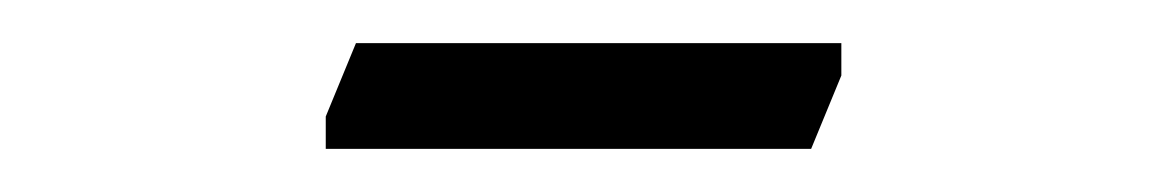

<svg xmlns="http://www.w3.org/2000/svg" viewBox="-20 -619 540 89"><path d="M131 -550V-565L145 -599H370V-584L356 -550Z"/></svg>

Font: Ancizar Serif Light
Style: Regular
Weight: 400
Version: Version 8.100